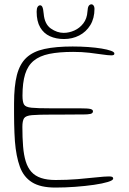

<svg xmlns="http://www.w3.org/2000/svg" viewBox="-20 -831 598 888"><path d="M236 36.5Q167 36.5 128 12Q89 -12.5 71.8 -60.2Q54.5 -108 49 -177.5Q47.5 -196.5 46.8 -216.8Q46 -237 45.5 -258.8Q45 -280.5 45 -304Q45 -327.5 45 -352.5Q45 -432.5 58.2 -484Q71.5 -535.5 102.2 -564.2Q133 -593 185.5 -604.5Q238 -616 316 -616Q353 -616 387.8 -613.5Q422.5 -611 449.8 -606.5Q477 -602 493 -596.2Q509 -590.5 509 -583.5Q509 -578.5 505.5 -576.8Q502 -575 495 -575Q480 -575 453.8 -579Q427.5 -583 393 -587Q358.5 -591 318.5 -591Q253 -591 208 -581.8Q163 -572.5 135.8 -550Q108.5 -527.5 96.2 -488Q84 -448.5 84 -388.5Q84 -360 91 -347.8Q98 -335.5 125.8 -332.8Q153.5 -330 216 -330Q225.5 -330 244.2 -330Q263 -330 284.2 -330Q305.5 -330 323.2 -330Q341 -330 348.5 -330Q386.5 -330 398.2 -327Q410 -324 410 -316.5Q410 -307 398.5 -304.2Q387 -301.5 362.5 -301.5Q350.5 -301.5 332.8 -301.5Q315 -301.5 294.8 -301.2Q274.5 -301 255.2 -301Q236 -301 221.5 -301Q157.5 -301 128.2 -298.5Q99 -296 91.2 -284Q83.5 -272 83.5 -244Q83.5 -193.5 86.8 -153.8Q90 -114 99 -84.8Q108 -55.5 125.2 -36.2Q142.5 -17 170 -7.8Q197.5 1.5 237.5 1.5Q290 1.5 339 -2.5Q388 -6.5 426.2 -10.8Q464.5 -15 484 -15Q495 -15 499.2 -12.8Q503.5 -10.5 503.5 -5Q503.5 3 479 10.5Q454.5 18 414.8 23.8Q375 29.5 328 33Q281 36.5 236 36.5ZM276 -650.5Q239.5 -650.5 210.8 -663.5Q182 -676.5 165.8 -704.5Q149.5 -732.5 149.5 -777Q149.5 -792.5 154.2 -799.5Q159 -806.5 165.5 -806.5Q172.5 -806.5 176.2 -798.2Q180 -790 182 -768Q186 -719.5 215 -699.2Q244 -679 274.5 -679Q299.5 -679 324 -690Q348.5 -701 365.5 -723Q382.5 -745 384.5 -778Q385.5 -797 390.5 -804Q395.5 -811 403 -811Q408.5 -811 412.8 -805.5Q417 -800 417 -790.5Q417 -746.5 397.8 -715Q378.5 -683.5 346.5 -667Q314.5 -650.5 276 -650.5Z"/></svg>

Font: Gluten Thin
Style: Regular
Weight: 100
Designer: Tyler Finck
Foundry: Etcetera Type Company
Version: Version 1.300